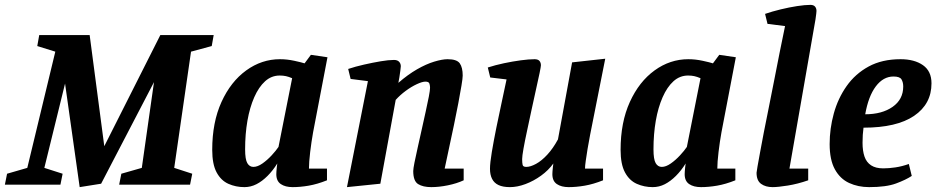

<svg xmlns="http://www.w3.org/2000/svg" viewBox="-52 -758 3843 788"><path d="M275 10 215 -415 130 -69 205 -45 196 0H-32L-23 -45L60 -69L175 -546L101 -569L109 -614H316L376 -158L606 -614H825L817 -569L732 -546L663 -69L737 -45L728 0H437L446 -45L530 -69L580 -421L363 -4Z M951 10Q916 10 885.5 -3.5Q855 -17 837 -50.5Q819 -84 819 -143Q819 -256 857 -339.5Q895 -423 958.5 -469Q1022 -515 1097 -515Q1126 -515 1156 -508.5Q1186 -502 1198 -498L1224 -533L1292 -523L1233 -215Q1226 -176 1221 -134Q1216 -92 1216 -66H1290V-18Q1250 -2 1215 4Q1180 10 1149 10Q1119 10 1100.5 -2.5Q1082 -15 1082 -43Q1082 -47 1082.5 -54.5Q1083 -62 1084 -71Q1085 -80 1086 -87Q1068 -58 1046 -36Q1024 -14 1000.5 -2Q977 10 951 10ZM988 -73Q1005 -73 1025 -87Q1045 -101 1063 -120.5Q1081 -140 1091 -155L1147 -437Q1133 -443 1121.5 -445.5Q1110 -448 1096 -448Q1062 -448 1036 -424.5Q1010 -401 991.5 -359Q973 -317 963.5 -262.5Q954 -208 954 -145Q954 -104 963 -88.5Q972 -73 988 -73Z M1372 10 1458 -425 1387 -434 1377 -475Q1407 -485 1442.5 -493Q1478 -501 1510.5 -506.5Q1543 -512 1565 -512Q1579 -512 1586 -504.5Q1593 -497 1593 -486Q1593 -481 1591 -467.5Q1589 -454 1587 -440Q1585 -426 1583 -418Q1622 -452 1659.5 -473.5Q1697 -495 1730 -505Q1763 -515 1785 -515Q1823 -515 1835 -498Q1847 -481 1847 -448Q1847 -437 1842 -407Q1837 -377 1829 -334.5Q1821 -292 1811 -244.5Q1801 -197 1791 -150.5Q1781 -104 1773 -66H1851V-18Q1823 -5 1786.5 2.5Q1750 10 1718 10Q1684 10 1664 -2.5Q1644 -15 1644 -56Q1644 -65 1649 -90.5Q1654 -116 1662 -151Q1670 -186 1678.5 -225Q1687 -264 1695 -299.5Q1703 -335 1708 -361.5Q1713 -388 1713 -398Q1713 -406 1710.5 -414.5Q1708 -423 1694 -423Q1681 -423 1658.5 -412.5Q1636 -402 1613 -385Q1590 -368 1572 -348L1509 -4Z M2041 10Q2012 10 1994 1.5Q1976 -7 1967.5 -24Q1959 -41 1959 -65Q1959 -89 1966.5 -134Q1974 -179 1985 -233.5Q1996 -288 2007.5 -340.5Q2019 -393 2027 -432L1960 -440L1950 -481Q1981 -491 2016.5 -498.5Q2052 -506 2085.5 -510.5Q2119 -515 2142 -515Q2156 -515 2162 -508Q2168 -501 2168 -490Q2168 -485 2162.5 -458Q2157 -431 2148 -391.5Q2139 -352 2129.5 -307Q2120 -262 2111 -220.5Q2102 -179 2096.5 -148Q2091 -117 2091 -105Q2091 -89 2093 -81Q2095 -73 2108 -73Q2125 -73 2148 -85.5Q2171 -98 2194.5 -123.5Q2218 -149 2238 -186L2296 -502L2432 -517L2370 -205Q2364 -175 2359.5 -147Q2355 -119 2352 -98Q2349 -77 2349 -66H2423V-18Q2383 -2 2348 4Q2313 10 2282 10Q2252 10 2233.5 -2.5Q2215 -15 2215 -43Q2215 -47 2215.5 -54.5Q2216 -62 2217 -71Q2218 -80 2219 -87Q2199 -59 2168.5 -37Q2138 -15 2104.5 -2.5Q2071 10 2041 10Z M2627 10Q2592 10 2561.5 -3.5Q2531 -17 2513 -50.5Q2495 -84 2495 -143Q2495 -256 2533 -339.5Q2571 -423 2634.5 -469Q2698 -515 2773 -515Q2802 -515 2832 -508.5Q2862 -502 2874 -498L2900 -533L2968 -523L2909 -215Q2902 -176 2897 -134Q2892 -92 2892 -66H2966V-18Q2926 -2 2891 4Q2856 10 2825 10Q2795 10 2776.5 -2.5Q2758 -15 2758 -43Q2758 -47 2758.5 -54.5Q2759 -62 2760 -71Q2761 -80 2762 -87Q2744 -58 2722 -36Q2700 -14 2676.5 -2Q2653 10 2627 10ZM2664 -73Q2681 -73 2701 -87Q2721 -101 2739 -120.5Q2757 -140 2767 -155L2823 -437Q2809 -443 2797.5 -445.5Q2786 -448 2772 -448Q2738 -448 2712 -424.5Q2686 -401 2667.5 -359Q2649 -317 2639.5 -262.5Q2630 -208 2630 -145Q2630 -104 2639 -88.5Q2648 -73 2664 -73Z M3119 10Q3090 10 3071.5 -3.5Q3053 -17 3053 -49Q3053 -53 3057 -75Q3061 -97 3067.5 -133Q3074 -169 3083 -215.5Q3092 -262 3103 -315.5Q3114 -369 3125 -426.5Q3136 -484 3147.5 -541Q3159 -598 3170 -651L3098 -660L3088 -701Q3117 -711 3152 -719.5Q3187 -728 3219.5 -733Q3252 -738 3274 -738Q3287 -738 3293 -731Q3299 -724 3299 -713Q3299 -710 3298 -701.5Q3297 -693 3295 -679L3188 -66H3265V-18Q3222 -3 3181.5 3.5Q3141 10 3119 10Z M3515 10Q3470 10 3433 -7Q3396 -24 3374.5 -63Q3353 -102 3353 -167Q3353 -230 3370 -292Q3387 -354 3422.5 -404.5Q3458 -455 3513 -485Q3568 -515 3644 -515Q3701 -515 3736 -490.5Q3771 -466 3771 -416Q3771 -331 3699.5 -282.5Q3628 -234 3492 -234Q3490 -217 3489 -204.5Q3488 -192 3488 -172Q3488 -139 3496 -115.5Q3504 -92 3523 -79.5Q3542 -67 3573 -67Q3596 -67 3623 -71Q3650 -75 3678 -85L3690 -36Q3666 -20 3625.5 -5Q3585 10 3515 10ZM3499 -289Q3568 -289 3611.5 -319.5Q3655 -350 3655 -403Q3655 -420 3648 -432Q3641 -444 3615 -444Q3573 -444 3542.5 -403.5Q3512 -363 3499 -289Z"/></svg>

Font: Manuale
Style: Bold Italic
Weight: 700
Italic angle: -11°
Version: Version 1.002